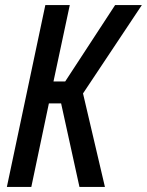

<svg xmlns="http://www.w3.org/2000/svg" viewBox="-20 -734 577 754"><path d="M7 0 158 -714H254L190 -414H236L432 -714H537L306 -367L392 0H292L220 -328H172L103 0Z"/></svg>

Font: Noto Sans ExtraCondensed Medium
Style: Italic
Weight: 500
Width: 2
Italic angle: -12°
Designer: Monotype Design Team
Foundry: Monotype Imaging Inc.
Version: Version 2.013; ttfautohint (v1.8.4.7-5d5b)